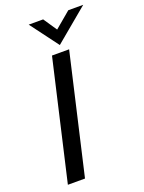

<svg xmlns="http://www.w3.org/2000/svg" viewBox="-164 -968 784 1044"><g transform="rotate(-20 227.5 -445.5)"><path d="M41.5 0 200.7 -689.9H299.8L140.6 0ZM260.3 -729 139.2 -891.1H222.7L275.4 -813L368.2 -891.1H454.6Z"/></g></svg>

Font: Acari Sans Medium
Style: Italic
Weight: 500
Italic angle: -13°
Designer: Alfredo Marco Pradil and Stefan Peev
Foundry: Hanken Design Co.
Version: Version 1.045